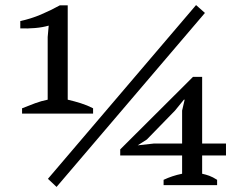

<svg xmlns="http://www.w3.org/2000/svg" viewBox="-20 -730 978 757"><path d="M60 0ZM347 -282H67V-303Q94 -314 118.5 -323Q143 -332 168 -337V-584L172 -629Q148 -622 118.5 -619.5Q89 -617 60 -618V-647Q102 -656 141 -672.5Q180 -689 216 -709H247V-337Q273 -331 298.5 -323Q324 -315 347 -303ZM753 -710 788 -679 203 7 169 -25ZM836 0H625V-21Q642 -29 660 -35Q678 -41 698 -45V-117H454V-141L741 -427H777V-164H871V-117H777V-45Q791 -42 805 -37Q819 -32 836 -21ZM698 -294 708 -337H705L670 -294L559 -180L523 -157L586 -164H698Z"/></svg>

Font: PT Serif
Style: Regular
Weight: 400
Designer: A.Korolkova, O.Umpeleva, V.Yefimov
Foundry: ParaType Ltd
Version: Version 1.000W OFL; ttfautohint (v1.6)